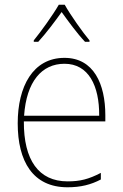

<svg xmlns="http://www.w3.org/2000/svg" viewBox="-20 -783 521 813"><path d="M254 -763H229C205 -721 154 -650 123 -612V-606H142C175 -642 214 -694 241 -732C269 -693 306 -642 340 -606H359V-612C331 -645 278 -720 254 -763ZM253 -538C119 -538 55 -416 55 -261C55 -100 119 10 266 10C322 10 365 -1 407 -23V-51C355 -24 319 -15 266 -15C144 -15 80 -105 81 -269H426V-295C426 -427 377 -538 253 -538ZM253 -513C355 -513 401 -420 400 -293H82C92 -438 157 -513 253 -513Z"/></svg>

Font: Noto Sans Arabic UI SmCn Th
Style: Regular
Weight: 100
Width: 4
Designer: Monotype Design Team, Nadine Chahine and Nizar Qandah
Foundry: Monotype Imaging Inc.
Version: Version 2.010